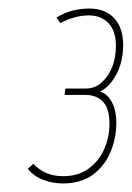

<svg xmlns="http://www.w3.org/2000/svg" viewBox="-20 -793 308 449"><path d="M45 -398 58 -410Q85 -381 127 -381Q163 -381 187 -398.5Q211 -416 223.5 -444Q236 -472 236 -504Q236 -539 221 -555Q206 -571 180 -571H131L133 -586H182Q210 -586 230.5 -614.5Q251 -643 251 -686Q251 -721 233.5 -739Q216 -757 188 -757Q172 -757 155 -752.5Q138 -748 121 -739L112 -752Q132 -764 151 -768.5Q170 -773 189 -773Q226 -773 247 -750.5Q268 -728 268 -688Q268 -649 252 -619Q236 -589 214 -579Q232 -573 242 -553.5Q252 -534 252 -507Q252 -469 238 -436.5Q224 -404 196.5 -384Q169 -364 127 -364Q104 -364 82 -372Q60 -380 45 -398Z"/></svg>

Font: Georama SemiCondensed Thin
Style: Italic
Weight: 100
Width: 4
Italic angle: -9°
Designer: Jean-Baptiste Levee
Foundry: Production Type
Version: Version 1.000